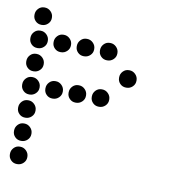

<svg xmlns="http://www.w3.org/2000/svg" viewBox="-77 -758 754 815"><g transform="rotate(10 300.0 -350.5)"><path d="M49 -688Q34 -688 23.5 -677Q13 -666 13 -651V-649Q13 -634 23.5 -623.5Q34 -613 49 -613H51Q66 -613 77 -623.5Q88 -634 88 -649V-651Q88 -666 77 -677Q66 -688 51 -688ZM49 -588Q34 -588 23.5 -577Q13 -566 13 -551V-549Q13 -534 23.5 -523.5Q34 -513 49 -513H51Q66 -513 77 -523.5Q88 -534 88 -549V-551Q88 -566 77 -577Q66 -588 51 -588ZM149 -588Q134 -588 123.5 -577Q113 -566 113 -551V-549Q113 -534 123.5 -523.5Q134 -513 149 -513H151Q166 -513 177 -523.5Q188 -534 188 -549V-551Q188 -566 177 -577Q166 -588 151 -588ZM249 -588Q234 -588 223.5 -577Q213 -566 213 -551V-549Q213 -534 223.5 -523.5Q234 -513 249 -513H251Q266 -513 277 -523.5Q288 -534 288 -549V-551Q288 -566 277 -577Q266 -588 251 -588ZM349 -588Q334 -588 323.5 -577Q313 -566 313 -551V-549Q313 -534 323.5 -523.5Q334 -513 349 -513H351Q366 -513 377 -523.5Q388 -534 388 -549V-551Q388 -566 377 -577Q366 -588 351 -588ZM49 -488Q34 -488 23.5 -477Q13 -466 13 -451V-449Q13 -434 23.5 -423.5Q34 -413 49 -413H51Q66 -413 77 -423.5Q88 -434 88 -449V-451Q88 -466 77 -477Q66 -488 51 -488ZM449 -488Q434 -488 423.5 -477Q413 -466 413 -451V-449Q413 -434 423.5 -423.5Q434 -413 449 -413H451Q466 -413 477 -423.5Q488 -434 488 -449V-451Q488 -466 477 -477Q466 -488 451 -488ZM49 -388Q34 -388 23.5 -377Q13 -366 13 -351V-349Q13 -334 23.5 -323.5Q34 -313 49 -313H51Q66 -313 77 -323.5Q88 -334 88 -349V-351Q88 -366 77 -377Q66 -388 51 -388ZM149 -388Q134 -388 123.5 -377Q113 -366 113 -351V-349Q113 -334 123.5 -323.5Q134 -313 149 -313H151Q166 -313 177 -323.5Q188 -334 188 -349V-351Q188 -366 177 -377Q166 -388 151 -388ZM249 -388Q234 -388 223.5 -377Q213 -366 213 -351V-349Q213 -334 223.5 -323.5Q234 -313 249 -313H251Q266 -313 277 -323.5Q288 -334 288 -349V-351Q288 -366 277 -377Q266 -388 251 -388ZM349 -388Q334 -388 323.5 -377Q313 -366 313 -351V-349Q313 -334 323.5 -323.5Q334 -313 349 -313H351Q366 -313 377 -323.5Q388 -334 388 -349V-351Q388 -366 377 -377Q366 -388 351 -388ZM49 -288Q34 -288 23.5 -277Q13 -266 13 -251V-249Q13 -234 23.5 -223.5Q34 -213 49 -213H51Q66 -213 77 -223.5Q88 -234 88 -249V-251Q88 -266 77 -277Q66 -288 51 -288ZM49 -188Q34 -188 23.5 -177Q13 -166 13 -151V-149Q13 -134 23.5 -123.5Q34 -113 49 -113H51Q66 -113 77 -123.5Q88 -134 88 -149V-151Q88 -166 77 -177Q66 -188 51 -188ZM49 -88Q34 -88 23.5 -77Q13 -66 13 -51V-49Q13 -34 23.5 -23.5Q34 -13 49 -13H51Q66 -13 77 -23.5Q88 -34 88 -49V-51Q88 -66 77 -77Q66 -88 51 -88Z"/></g></svg>

Font: Doto Rounded
Style: Bold
Weight: 700
Monospace: yes
Version: Version 1.000